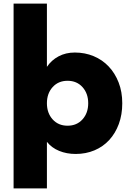

<svg xmlns="http://www.w3.org/2000/svg" viewBox="-20 -780 725 1060"><path d="M55 260V-760H239V-411Q264 -448 303.5 -469Q343 -490 393 -490Q449 -490 497 -470Q545 -450 580 -413Q615 -376 635 -324.5Q655 -273 655 -210Q655 -147 636 -95.5Q617 -44 583 -7Q549 30 501.5 50Q454 70 398 70Q348 70 306.5 53Q265 36 239 3V260ZM239 -210Q239 -156 270.5 -121Q302 -86 353 -86Q404 -86 435.5 -121Q467 -156 467 -210Q467 -264 435.5 -299Q404 -334 353 -334Q302 -334 270.5 -299Q239 -264 239 -210Z"/></svg>

Font: OA Gothic ExtraBold
Style: Regular
Weight: 800
Designer: Choi Chi-young, Lee Jaesang, Lee Juhyun, Han Dohee
Foundry: DDUNGSANG CORP.
Version: Version 1.000;Build 20210203